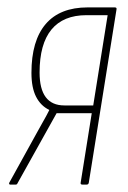

<svg xmlns="http://www.w3.org/2000/svg" viewBox="-20 -499 346 519"><path d="M7 0Q6 0 5 -1.5Q4 -3 5 -5L79 -139Q87 -154 96 -169.5Q105 -185 113 -201V-202Q90 -213 77.5 -237.5Q65 -262 65 -302Q65 -389 103.5 -434Q142 -479 217 -479H290Q296 -479 295 -474L220 -5Q219 0 214 0H203Q197 0 198 -5L228 -193H133L27 -3Q26 0 22 0ZM154 -214H232L271 -458H214Q151 -458 119 -419Q87 -380 87 -303Q87 -214 154 -214Z"/></svg>

Font: Sofia Sans Extra Condensed Thin
Style: Italic
Weight: 250
Italic angle: -9°
Version: Version 4.100